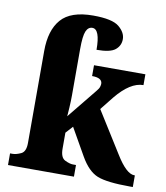

<svg xmlns="http://www.w3.org/2000/svg" viewBox="-85 -838 786 909"><g transform="rotate(10 308.0 -383.5)"><path d="M15 0H332V-56H317Q302 -56 279 -67Q256 -78 256 -121V-198L287 -232L361 -102Q398 -37 444 -18.5Q490 0 602 0H615V-56H612Q574 -56 523 -139L399 -337L450 -401Q518 -484 581 -484V-536H334V-484Q383 -484 383 -455Q383 -450 380.5 -441Q378 -432 367 -419L251 -276Q252 -284 254 -317.5Q256 -351 256 -377V-600Q256 -663 266 -686Q276 -709 296 -709Q333 -709 333 -610Q399 -610 423 -630Q447 -650 447 -681Q447 -713 414.5 -740Q382 -767 290 -767Q182 -767 136 -714Q90 -661 90 -562V-119Q90 -77 67 -66.5Q44 -56 28 -56H15Z"/></g></svg>

Font: Noto Serif SemiCondensed Extra
Style: Regular
Weight: 800
Width: 4
Designer: Monotype Design Team
Foundry: Monotype Imaging Inc.
Version: Version 1.002